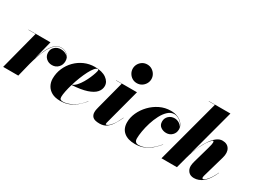

<svg xmlns="http://www.w3.org/2000/svg" viewBox="-53 -1358 2597 1967"><g transform="rotate(30 1245.5 -375.0)"><path d="M119 -457.5H35V-460H294L239 -240Q256.5 -295 281 -348Q305.5 -401 339 -435.2Q372.5 -469.5 416.5 -469.5Q462 -469.5 493 -442.2Q524 -415 524 -368.5Q524 -324.5 495 -294.8Q466 -265 422.5 -265Q381.5 -265 353 -291.2Q324.5 -317.5 324.5 -358.5Q324.5 -401 354.2 -426.8Q384 -452.5 424 -452.5Q454.5 -452.5 479.2 -440.2Q504 -428 515 -404.5Q504.5 -434 478 -450.5Q451.5 -467 416.5 -467Q376.5 -467 345.2 -437Q314 -407 290.2 -360Q266.5 -313 249 -260.5Q231.5 -208 219.5 -162.5L179 0H0Z M669 -32.5Q669 -11.5 678.5 -4.2Q688 3 708 3Q756 3 815.5 -28.2Q875 -59.5 931.5 -131L933.5 -129.5Q906.5 -97 871 -64.8Q835.5 -32.5 788.2 -11.2Q741 10 677.5 10Q617 10 577.5 -12.2Q538 -34.5 518.5 -71Q499 -107.5 499 -150Q499 -215.5 524 -273.5Q549 -331.5 592.8 -375.8Q636.5 -420 693.5 -445Q750.5 -470 814.5 -470Q902.5 -470 951.5 -434.8Q1000.5 -399.5 1000.5 -349Q1000.5 -307.5 970.8 -273.8Q941 -240 875 -218Q809 -196 700 -189.5Q686 -142 677.5 -100.2Q669 -58.5 669 -32.5ZM852 -465.5Q835 -465.5 815 -441.5Q795 -417.5 774.5 -377.8Q754 -338 735 -290Q716 -242 701.5 -194Q727.5 -203.5 751 -229.8Q774.5 -256 794.5 -290.2Q814.5 -324.5 829.2 -358.8Q844 -393 852.2 -419.2Q860.5 -445.5 860.5 -455Q860.5 -465.5 852 -465.5Z M1158.5 -650Q1158.5 -679 1172.8 -704Q1187 -729 1211.8 -744.5Q1236.5 -760 1268 -760Q1299.5 -760 1324.5 -744.5Q1349.5 -729 1364 -704Q1378.5 -679 1378.5 -650Q1378.5 -621 1364 -595.8Q1349.5 -570.5 1324.5 -555Q1299.5 -539.5 1268 -539.5Q1236.5 -539.5 1211.8 -555Q1187 -570.5 1172.8 -595.8Q1158.5 -621 1158.5 -650ZM1330.5 -164.5Q1305.5 -111.5 1280 -72.2Q1254.5 -33 1222.2 -11.5Q1190 10 1144 10Q1086.5 10 1064 -10.5Q1041.5 -31 1041.5 -67Q1041.5 -85.5 1045.8 -103.5Q1050 -121.5 1052 -129.5L1138 -457.5H1071V-460H1317.5L1205 -36.5Q1203 -29 1203 -22Q1203 -14 1210 -14Q1213.5 -14 1229.2 -22.5Q1245 -31 1270.2 -62.8Q1295.5 -94.5 1328 -165Z M1817.5 -129.5Q1790.5 -97 1755 -64.8Q1719.5 -32.5 1672 -11.2Q1624.5 10 1561.5 10Q1478 10 1430.5 -30Q1383 -70 1383 -144.5Q1383 -201 1409 -258.5Q1435 -316 1480.8 -363.8Q1526.5 -411.5 1586.5 -440.8Q1646.5 -470 1714.5 -470Q1763 -470 1800.5 -453.2Q1838 -436.5 1859.2 -408Q1880.5 -379.5 1880.5 -345Q1880.5 -303.5 1852.5 -275.8Q1824.5 -248 1784 -248Q1746.5 -248 1718 -268.5Q1689.5 -289 1689.5 -330Q1689.5 -369.5 1717.2 -396Q1745 -422.5 1786.5 -422.5Q1813.5 -422.5 1839.8 -407.2Q1866 -392 1875.5 -367Q1869 -394.5 1850 -415Q1831 -435.5 1807.5 -446.8Q1784 -458 1764 -458Q1722.5 -458 1689 -427.2Q1655.5 -396.5 1630 -347.8Q1604.5 -299 1587.2 -243.5Q1570 -188 1561.5 -137Q1553 -86 1553 -51.5Q1553 -24 1565.5 -12Q1578 0 1598 0Q1643.5 0 1683.5 -19.8Q1723.5 -39.5 1756.8 -69.5Q1790 -99.5 1816 -131Z M2234.5 -327.5Q2251 -386 2250.5 -403Q2250 -420 2242 -420Q2233 -420 2206 -385.5Q2179 -351 2147 -286.5Q2115 -222 2091 -133L2055.5 0H1873L2073 -747.5H2000.5V-750H2255.5L2107 -193.5Q2125 -244.5 2148.5 -293.5Q2172 -342.5 2200.2 -382.5Q2228.5 -422.5 2260 -446Q2291.5 -469.5 2325.5 -469.5Q2383 -469.5 2408 -428.2Q2433 -387 2413.5 -319.5L2340 -63.5Q2339 -59.5 2337.8 -53.2Q2336.5 -47 2336.5 -43.5Q2336.5 -28.5 2346.5 -28.5Q2364.5 -28.5 2395.5 -64.8Q2426.5 -101 2455.5 -165L2458 -164.5Q2416.5 -70 2366.5 -30Q2316.5 10 2261 10Q2218 10 2194.5 -16.2Q2171 -42.5 2171 -82Q2171 -93.5 2174 -109Q2177 -124.5 2180.5 -137Z"/></g></svg>

Font: Bodoni* 72pt Fatface
Style: Italic
Weight: 900
Italic angle: -13°
Version: Version 2.3